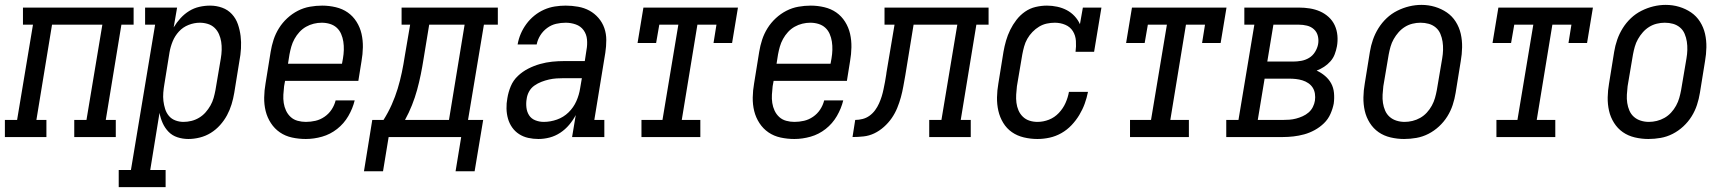

<svg xmlns="http://www.w3.org/2000/svg" viewBox="-46 -561 7066 786"><path d="M-26 0V-70H24L89 -460H48V-530H501V-460H451L387 -70H428V0H258V-70H308L373 -460H167L103 -70H144V0Z M440 205V135H490L589 -460H548V-530H679L665 -449Q677 -469 693 -486.5Q709 -504 728.5 -516Q748 -528 770 -533Q792 -538 814 -538Q814 -538 814 -538Q814 -538 814 -538Q840 -538 863.5 -529.5Q887 -521 903.5 -503Q920 -485 928 -461.5Q936 -438 939 -413.5Q942 -389 940.5 -362.5Q939 -336 934 -311L913 -181Q909 -157 902 -134Q895 -111 883.5 -89.5Q872 -68 855 -49Q838 -30 817 -17Q796 -4 772 2Q748 8 725 8Q702 8 680.5 1Q659 -6 644 -21.5Q629 -37 620 -57Q611 -77 607 -99L569 135H632V205ZM705 -62Q721 -62 737.5 -66Q754 -70 769 -79Q784 -88 795.5 -101Q807 -114 815.5 -129Q824 -144 828.5 -160Q833 -176 836 -192L858 -322Q861 -339 861.5 -356.5Q862 -374 859.5 -390Q857 -406 850.5 -421Q844 -436 832.5 -447Q821 -458 805 -463Q789 -468 772 -468Q749 -468 726 -459Q703 -450 686.5 -432Q670 -414 661 -392Q652 -370 648 -347L627 -217Q624 -200 622.5 -182Q621 -164 623 -147.5Q625 -131 630 -115Q635 -99 645.5 -86.5Q656 -74 672 -68Q688 -62 705 -62Z M1206 8Q1177 8 1149.5 2Q1122 -4 1100 -19Q1078 -34 1063 -57Q1048 -80 1041.5 -106.5Q1035 -133 1035.5 -162Q1036 -191 1041 -219L1062 -349Q1066 -374 1074 -398.5Q1082 -423 1096 -445.5Q1110 -468 1130 -486.5Q1150 -505 1173.5 -517Q1197 -529 1222.5 -533.5Q1248 -538 1273 -538Q1301 -538 1328.5 -531.5Q1356 -525 1377.5 -510Q1399 -495 1413.5 -472Q1428 -449 1434 -422.5Q1440 -396 1439.5 -367.5Q1439 -339 1434 -311L1421 -230H1121L1117 -208Q1115 -191 1114 -173.5Q1113 -156 1115.5 -139.5Q1118 -123 1125 -108Q1132 -93 1144 -82Q1156 -71 1172.5 -66.5Q1189 -62 1206 -62Q1226 -62 1245.5 -66.5Q1265 -71 1282.5 -83Q1300 -95 1311.5 -112.5Q1323 -130 1328 -150H1406Q1398 -117 1380 -86Q1362 -55 1334 -33Q1306 -11 1272.5 -1.5Q1239 8 1206 8ZM1133 -300H1354L1358 -322Q1361 -339 1361.5 -356.5Q1362 -374 1359.5 -390.5Q1357 -407 1350.5 -422Q1344 -437 1332.5 -447.5Q1321 -458 1305 -463Q1289 -468 1271 -468Q1255 -468 1238.5 -464Q1222 -460 1207 -451.5Q1192 -443 1180 -430Q1168 -417 1159.5 -401.5Q1151 -386 1146.5 -370Q1142 -354 1139 -338Z M1444 140 1478 -70H1524Q1543 -100 1557.5 -132.5Q1572 -165 1582 -198Q1592 -231 1599 -264.5Q1606 -298 1611 -331L1633 -460H1598V-530H1992V-460H1935L1870 -70H1932L1897 140H1819L1842 0H1545L1522 140ZM1612 -70H1792L1856 -460H1711L1688 -320Q1683 -288 1676.5 -256Q1670 -224 1661.5 -193Q1653 -162 1640.5 -130.5Q1628 -99 1612 -70Z M2158 8Q2137 8 2116.5 3.5Q2096 -1 2079 -12Q2062 -23 2050.5 -39.5Q2039 -56 2033.5 -75.5Q2028 -95 2027.5 -116.5Q2027 -138 2031 -159Q2035 -184 2045 -208Q2055 -232 2074 -250Q2093 -268 2116.5 -280Q2140 -292 2165 -299Q2190 -306 2214.5 -308.5Q2239 -311 2263 -311H2348L2355 -357Q2359 -378 2357 -399.5Q2355 -421 2343 -437.5Q2331 -454 2311 -461Q2291 -468 2270 -468Q2250 -468 2230.5 -463.5Q2211 -459 2194 -446.5Q2177 -434 2166 -416.5Q2155 -399 2151 -379H2073Q2077 -402 2086 -423Q2095 -444 2109 -463Q2123 -482 2141.5 -497Q2160 -512 2181.5 -521.5Q2203 -531 2225.5 -534.5Q2248 -538 2270 -538Q2295 -538 2320.5 -533.5Q2346 -529 2367 -517.5Q2388 -506 2404 -487.5Q2420 -469 2428 -446Q2436 -423 2436 -397Q2436 -371 2432 -345L2387 -70H2428V0H2296L2311 -90Q2300 -69 2284 -50Q2268 -31 2247.5 -17.5Q2227 -4 2204 2Q2181 8 2158 8ZM2180 -62Q2207 -62 2234 -71.5Q2261 -81 2281.5 -101Q2302 -121 2313.5 -147Q2325 -173 2329 -200L2336 -241H2263Q2248 -241 2232.5 -240Q2217 -239 2201.5 -235.5Q2186 -232 2170.5 -226Q2155 -220 2141.5 -210.5Q2128 -201 2120 -186.5Q2112 -172 2110 -156Q2107 -139 2109 -121Q2111 -103 2120 -89Q2129 -75 2145.5 -68.5Q2162 -62 2180 -62Z M2580 0V-70H2666L2731 -460H2653L2640 -385H2564L2588 -530H2975L2951 -385H2875L2887 -460H2809L2745 -70H2821V0Z M3206 8Q3177 8 3149.5 2Q3122 -4 3100 -19Q3078 -34 3063 -57Q3048 -80 3041.5 -106.5Q3035 -133 3035.5 -162Q3036 -191 3041 -219L3062 -349Q3066 -374 3074 -398.5Q3082 -423 3096 -445.5Q3110 -468 3130 -486.5Q3150 -505 3173.5 -517Q3197 -529 3222.5 -533.5Q3248 -538 3273 -538Q3301 -538 3328.5 -531.5Q3356 -525 3377.5 -510Q3399 -495 3413.5 -472Q3428 -449 3434 -422.5Q3440 -396 3439.5 -367.5Q3439 -339 3434 -311L3421 -230H3121L3117 -208Q3115 -191 3114 -173.5Q3113 -156 3115.5 -139.5Q3118 -123 3125 -108Q3132 -93 3144 -82Q3156 -71 3172.5 -66.5Q3189 -62 3206 -62Q3226 -62 3245.5 -66.5Q3265 -71 3282.5 -83Q3300 -95 3311.5 -112.5Q3323 -130 3328 -150H3406Q3398 -117 3380 -86Q3362 -55 3334 -33Q3306 -11 3272.5 -1.5Q3239 8 3206 8ZM3133 -300H3354L3358 -322Q3361 -339 3361.5 -356.5Q3362 -374 3359.5 -390.5Q3357 -407 3350.5 -422Q3344 -437 3332.5 -447.5Q3321 -458 3305 -463Q3289 -468 3271 -468Q3255 -468 3238.5 -464Q3222 -460 3207 -451.5Q3192 -443 3180 -430Q3168 -417 3159.5 -401.5Q3151 -386 3146.5 -370Q3142 -354 3139 -338Z M3444 0 3455 -70Q3470 -70 3485.5 -74Q3501 -78 3514 -87.5Q3527 -97 3536.5 -110Q3546 -123 3552.5 -137.5Q3559 -152 3563.5 -166.5Q3568 -181 3571 -196Q3574 -211 3577 -226Q3580 -241 3582 -256Q3582 -258 3582.5 -260Q3583 -262 3583 -264L3616 -460H3575V-530H4001V-460H3951L3887 -70H3928V0H3758V-70H3808L3873 -460H3694L3660 -252Q3656 -230 3652 -207.5Q3648 -185 3642 -163Q3636 -141 3627 -119Q3618 -97 3604.5 -77.5Q3591 -58 3572.5 -41.5Q3554 -25 3533 -15Q3512 -5 3489 -2.5Q3466 0 3444 0Z M4201 8Q4173 8 4145.5 1.5Q4118 -5 4096.5 -20Q4075 -35 4061 -58Q4047 -81 4041 -107.5Q4035 -134 4035.5 -162.5Q4036 -191 4041 -219L4062 -349Q4066 -372 4072.5 -394.5Q4079 -417 4089.5 -438.5Q4100 -460 4115 -479.5Q4130 -499 4150 -513Q4170 -527 4193.5 -532.5Q4217 -538 4240 -538Q4261 -538 4282 -533.5Q4303 -529 4321 -519.5Q4339 -510 4353 -495Q4367 -480 4375 -462L4387 -530H4463L4433 -349H4357Q4360 -371 4358.5 -393.5Q4357 -416 4346 -433.5Q4335 -451 4315 -459.5Q4295 -468 4272 -468Q4256 -468 4239.5 -464.5Q4223 -461 4208 -452Q4193 -443 4180.5 -430Q4168 -417 4159.5 -402Q4151 -387 4146.5 -370.5Q4142 -354 4139 -338L4117 -208Q4115 -191 4114 -174Q4113 -157 4115 -140.5Q4117 -124 4123.5 -109Q4130 -94 4141.5 -83Q4153 -72 4168.5 -67Q4184 -62 4201 -62Q4225 -62 4248 -71Q4271 -80 4288.5 -98.5Q4306 -117 4316 -139.5Q4326 -162 4330 -185H4408Q4403 -160 4394.5 -136.5Q4386 -113 4372.5 -90.5Q4359 -68 4340.5 -48.5Q4322 -29 4299 -16Q4276 -3 4251 2.5Q4226 8 4201 8Z M4580 0V-70H4666L4731 -460H4653L4640 -385H4564L4588 -530H4975L4951 -385H4875L4887 -460H4809L4745 -70H4821V0Z M4974 0V-70H5024L5089 -460H5048V-530H5271Q5294 -530 5316 -526.5Q5338 -523 5357.5 -514.5Q5377 -506 5393 -491.5Q5409 -477 5418 -457.5Q5427 -438 5429 -415.5Q5431 -393 5427 -371Q5424 -355 5418 -339Q5412 -323 5400.5 -310Q5389 -297 5374.5 -287.5Q5360 -278 5344 -272Q5362 -264 5378 -250.5Q5394 -237 5403.5 -219.5Q5413 -202 5415 -180.5Q5417 -159 5414 -137Q5410 -116 5400.5 -94.5Q5391 -73 5374 -56.5Q5357 -40 5336 -28.5Q5315 -17 5293 -11Q5271 -5 5249 -2.5Q5227 0 5206 0ZM5142 -309H5248Q5264 -309 5281 -312Q5298 -315 5313 -324Q5328 -333 5337.5 -348.5Q5347 -364 5350 -380Q5353 -397 5349 -413.5Q5345 -430 5333 -441Q5321 -452 5304.5 -456Q5288 -460 5271 -460H5167ZM5103 -70H5206Q5219 -70 5232.5 -71Q5246 -72 5259.5 -75.5Q5273 -79 5286.5 -85Q5300 -91 5311 -100.5Q5322 -110 5328.5 -123Q5335 -136 5337 -149Q5339 -163 5337 -177Q5335 -191 5328 -202Q5321 -213 5310 -220.5Q5299 -228 5286 -232Q5273 -236 5259.5 -237.5Q5246 -239 5232 -239H5131Z M5702 8Q5674 8 5646.5 1.5Q5619 -5 5597.5 -20Q5576 -35 5561.5 -58Q5547 -81 5541 -107.5Q5535 -134 5535.5 -162.5Q5536 -191 5541 -219L5562 -349Q5566 -374 5574.5 -398.5Q5583 -423 5597 -445.5Q5611 -468 5630.5 -486.5Q5650 -505 5674 -517Q5698 -529 5723 -535Q5748 -541 5773 -541Q5802 -541 5828.5 -533Q5855 -525 5877 -510Q5899 -495 5913.5 -472Q5928 -449 5934 -422.5Q5940 -396 5939.5 -367.5Q5939 -339 5934 -311L5913 -181Q5909 -156 5901 -131.5Q5893 -107 5879 -84.5Q5865 -62 5845 -43.5Q5825 -25 5801.5 -13Q5778 -1 5752.5 3.5Q5727 8 5702 8ZM5704 -62Q5720 -62 5736.5 -66Q5753 -70 5768 -78.5Q5783 -87 5795 -100Q5807 -113 5815.5 -128.5Q5824 -144 5828.5 -160Q5833 -176 5836 -192L5858 -322Q5861 -339 5861.5 -356.5Q5862 -374 5859.5 -390.5Q5857 -407 5850.5 -422.5Q5844 -438 5831.5 -448.5Q5819 -459 5803 -463.5Q5787 -468 5769 -468Q5753 -468 5736.5 -464Q5720 -460 5705.5 -451Q5691 -442 5679.5 -429Q5668 -416 5659.5 -401Q5651 -386 5646.5 -370Q5642 -354 5639 -338L5617 -208Q5615 -191 5614 -173.5Q5613 -156 5615.5 -139.5Q5618 -123 5624.5 -108Q5631 -93 5643 -82.5Q5655 -72 5671 -67Q5687 -62 5704 -62Z M6080 0V-70H6166L6231 -460H6153L6140 -385H6064L6088 -530H6475L6451 -385H6375L6387 -460H6309L6245 -70H6321V0Z M6702 8Q6674 8 6646.5 1.5Q6619 -5 6597.5 -20Q6576 -35 6561.5 -58Q6547 -81 6541 -107.5Q6535 -134 6535.5 -162.5Q6536 -191 6541 -219L6562 -349Q6566 -374 6574.5 -398.5Q6583 -423 6597 -445.5Q6611 -468 6630.5 -486.5Q6650 -505 6674 -517Q6698 -529 6723 -535Q6748 -541 6773 -541Q6802 -541 6828.5 -533Q6855 -525 6877 -510Q6899 -495 6913.5 -472Q6928 -449 6934 -422.5Q6940 -396 6939.5 -367.5Q6939 -339 6934 -311L6913 -181Q6909 -156 6901 -131.5Q6893 -107 6879 -84.5Q6865 -62 6845 -43.5Q6825 -25 6801.5 -13Q6778 -1 6752.5 3.5Q6727 8 6702 8ZM6704 -62Q6720 -62 6736.5 -66Q6753 -70 6768 -78.5Q6783 -87 6795 -100Q6807 -113 6815.5 -128.5Q6824 -144 6828.5 -160Q6833 -176 6836 -192L6858 -322Q6861 -339 6861.5 -356.5Q6862 -374 6859.5 -390.5Q6857 -407 6850.5 -422.5Q6844 -438 6831.5 -448.5Q6819 -459 6803 -463.5Q6787 -468 6769 -468Q6753 -468 6736.5 -464Q6720 -460 6705.5 -451Q6691 -442 6679.5 -429Q6668 -416 6659.5 -401Q6651 -386 6646.5 -370Q6642 -354 6639 -338L6617 -208Q6615 -191 6614 -173.5Q6613 -156 6615.5 -139.5Q6618 -123 6624.5 -108Q6631 -93 6643 -82.5Q6655 -72 6671 -67Q6687 -62 6704 -62Z"/></svg>

Font: Iosevka Curly Slab Oblique
Style: Regular
Weight: 400
Italic angle: -9°
Monospace: yes
Designer: Belleve Invis
Foundry: Belleve Invis
Version: Version 11.1.0; ttfautohint (v1.8.3)